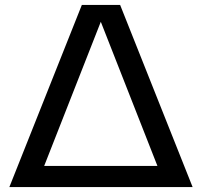

<svg xmlns="http://www.w3.org/2000/svg" viewBox="-20 -760 820 780"><path d="M18 0 312.5 -740H468L762.5 0ZM159.5 -86H619.5L389.5 -671.5Z"/></svg>

Font: Encode Sans Expanded Medium
Style: Regular
Weight: 500
Width: 7
Designer: Multiple Designers
Foundry: Impallari Type
Version: Version 3.000; ttfautohint (v1.8.3) -l 8 -r 50 -G 200 -x 14 